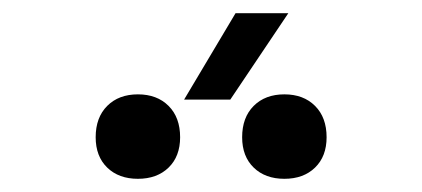

<svg xmlns="http://www.w3.org/2000/svg" viewBox="-20 -920 640 291"><path d="M259 -769 337 -900H417L329 -769ZM411 -649Q382 -649 364.5 -666Q347 -683 347 -712Q347 -742 364.5 -759.5Q382 -777 411 -777Q440 -777 457.5 -759.5Q475 -742 475 -712Q475 -683 457.5 -666Q440 -649 411 -649ZM189 -649Q160 -649 142.5 -666Q125 -683 125 -712Q125 -742 142.5 -759.5Q160 -777 189 -777Q218 -777 235.5 -759.5Q253 -742 253 -712Q253 -683 235.5 -666Q218 -649 189 -649Z"/></svg>

Font: JetBrains Mono NL
Style: Regular
Weight: 400
Monospace: yes
Designer: Philipp Nurullin, Konstantin Bulenkov
Foundry: JetBrains
Version: Version 2.305; ttfautohint (v1.8.4.7-5d5b)